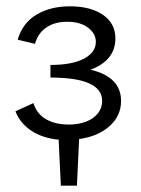

<svg xmlns="http://www.w3.org/2000/svg" viewBox="-20 -439 446 609"><path d="M231 2 224 150H173L166 4Q114 -1 78.5 -25Q43 -49 29 -86L86 -112Q97 -77 126.5 -60.5Q156 -44 198 -44Q246 -44 275 -65Q304 -86 304 -119Q304 -193 140 -193V-233Q209 -233 246.5 -253Q284 -273 284 -306Q284 -333 259 -351.5Q234 -370 193 -370Q153 -370 126.5 -351.5Q100 -333 91 -300L36 -313Q52 -367 96.5 -393Q141 -419 202 -419Q267 -419 306.5 -392Q346 -365 346 -317Q346 -281 325 -256Q304 -231 267 -218Q364 -195 364 -119Q364 -71 327 -38.5Q290 -6 231 2Z"/></svg>

Font: Ysabeau
Style: Regular
Weight: 400
Designer: Christian Thalmann (Catharsis Fonts)
Version: Version 0.003